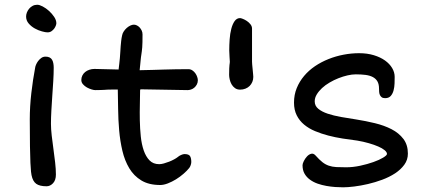

<svg xmlns="http://www.w3.org/2000/svg" viewBox="-20 -778 1836 815"><path d="M181.6 -640.6Q173.3 -640.6 158 -644.8Q142.6 -648.9 127.7 -657.2Q112.8 -665.5 101.8 -678.2Q90.8 -690.9 90.8 -708Q90.8 -716.3 94.2 -725.1Q97.7 -733.9 103.8 -741.2Q109.9 -748.5 118.7 -753.2Q127.4 -757.8 138.2 -757.8Q147.5 -757.8 161.4 -750.5Q175.3 -743.2 188 -731.7Q200.7 -720.2 210 -706.3Q219.2 -692.4 219.2 -679.2Q219.2 -675.8 217 -669.4Q214.8 -663.1 210.2 -656.7Q205.6 -650.4 198.5 -645.5Q191.4 -640.6 181.6 -640.6ZM113.8 -34.7Q112.8 -38.6 111.6 -49.8Q110.4 -61 109.1 -86.9Q107.9 -112.8 107.2 -157Q106.4 -201.2 106.4 -271Q106.4 -325.7 113 -383.1Q119.6 -440.4 129.4 -491.7Q129.9 -496.1 133.1 -503.7Q136.2 -511.2 141.8 -518.8Q147.5 -526.4 155.3 -532Q163.1 -537.6 173.3 -537.6Q184.1 -537.6 190.9 -533.9Q197.8 -530.3 201.4 -523.7Q205.1 -517.1 206.5 -508.5Q208 -500 208 -490.7Q208 -464.8 206.1 -433.8Q204.1 -402.8 201.9 -370.8Q199.7 -338.9 198 -308.1Q196.3 -277.3 196.3 -252.4Q196.3 -230.5 199.5 -202.6Q202.6 -174.8 206.8 -145.5Q210.9 -116.2 214.1 -88.1Q217.3 -60.1 217.3 -37.1Q217.3 -13.2 205.1 -0.2Q192.9 12.7 177.7 12.7Q148.4 12.7 133.8 2.2Q119.1 -8.3 113.8 -34.7Z M660.2 7.3Q611.8 7.3 580.1 -12Q548.3 -31.2 528.8 -63.7Q509.3 -96.2 499.5 -137.9Q489.7 -179.7 485.8 -224.9Q481.9 -270 481.4 -314.9Q481 -359.9 480 -397.9Q466.8 -397.9 456.3 -397.9Q445.8 -397.9 435.5 -397.5Q429.7 -397 424.8 -396.7Q419.9 -396.5 414.3 -396.2Q408.7 -396 401.6 -395.8Q394.5 -395.5 384.3 -395.5Q378.4 -395.5 368.7 -398.4Q358.9 -401.4 349.1 -406.7Q339.4 -412.1 332.3 -420.2Q325.2 -428.2 325.2 -438.5Q325.2 -448.7 329.6 -457.5Q334 -466.3 341.6 -472.4Q349.1 -478.5 359.4 -481.9Q369.6 -485.4 380.9 -485.4L483.4 -482.9Q484.9 -495.1 486.3 -507.3Q487.8 -519.5 488.8 -531.2Q490.2 -545.4 490.7 -557.6Q491.2 -569.8 492.2 -581.3Q493.2 -592.8 494.4 -604.2Q495.6 -615.7 498.5 -628.4Q500 -636.7 505.4 -644.8Q510.7 -652.8 517.8 -659.2Q524.9 -665.5 533 -669.4Q541 -673.3 548.3 -673.3Q554.2 -673.3 560.5 -670.4Q566.9 -667.5 572.3 -661.9Q577.6 -656.2 581.3 -648.7Q585 -641.1 585 -631.8Q585 -612.3 584.7 -599.1Q584.5 -585.9 583.7 -576.7Q583 -567.4 582 -560.5Q581.1 -553.7 580.1 -546.9Q579.1 -541.5 578.4 -535.4Q577.6 -529.3 576.9 -521.5Q576.2 -513.7 575.2 -503.7Q574.2 -493.7 572.8 -480Q600.6 -480.5 625.7 -481.2Q650.9 -481.9 675.3 -482.7Q699.7 -483.4 725.1 -483.9Q750.5 -484.4 779.3 -484.4Q789.1 -484.4 796.6 -479.2Q804.2 -474.1 809.3 -466.8Q814.5 -459.5 817.1 -451.4Q819.8 -443.4 819.8 -437.5Q819.8 -427.2 815.4 -419.2Q811 -411.1 804.7 -405.8Q798.3 -400.4 790.5 -397.9Q782.7 -395.5 776.4 -395.5L576.7 -398.9Q574.7 -397 574.7 -394.5Q574.7 -368.7 573.7 -335.2Q572.8 -301.8 573.5 -267.1Q574.2 -232.4 577.6 -199Q581.1 -165.5 590.1 -139.4Q599.1 -113.3 614.7 -97.2Q630.4 -81.1 655.8 -81.1Q664.1 -81.1 675.5 -84.2Q687 -87.4 698.2 -91.8Q709.5 -96.2 719.2 -101.6Q729 -106.9 734.4 -111.3Q739.7 -116.2 748.5 -120.1Q757.3 -124 763.2 -124Q781.7 -124 786.9 -115Q792 -106 792 -90.3Q792 -85 789.6 -77.4Q787.1 -69.8 783.2 -64.9Q773.9 -53.2 759 -40.3Q744.1 -27.3 727.1 -16.8Q710 -6.3 692.4 0.5Q674.8 7.3 660.2 7.3Z M999 -397.5Q986.3 -397.5 977.3 -404.1Q968.3 -410.6 962.9 -420.2Q957.5 -429.7 955.1 -440.7Q952.6 -451.7 952.6 -460V-461.4Q952.6 -478.5 953.1 -487.8Q953.6 -497.1 954.1 -502.2Q954.6 -507.3 955.1 -510Q955.6 -512.7 955.6 -516.1Q955.6 -523.9 954.3 -537.1Q953.1 -550.3 953.1 -564Q953.1 -586.4 954.8 -610.8Q956.5 -635.3 961.7 -655.3Q966.8 -675.3 975.8 -688.2Q984.9 -701.2 999 -701.2Q1002.4 -701.2 1010.7 -698Q1019 -694.8 1027.8 -689Q1036.6 -683.1 1043.2 -674.8Q1049.8 -666.5 1049.8 -656.7V-516.1Q1049.8 -513.7 1050.5 -503.9Q1051.3 -494.1 1052.5 -483.2Q1053.7 -472.2 1054.4 -462.9Q1055.2 -453.6 1055.2 -451.7Q1055.2 -439.9 1051 -430.2Q1046.9 -420.4 1039.6 -413.1Q1032.2 -405.8 1021.7 -401.6Q1011.2 -397.5 999 -397.5Z M1264.2 -76.7Q1264.2 -83 1269.5 -94Q1274.9 -105 1283 -113.8Q1291 -122.6 1300.8 -125.2Q1310.5 -127.9 1319.3 -118.2Q1335.4 -100.1 1348.4 -89.8Q1361.3 -79.6 1375.7 -74.7Q1390.1 -69.8 1407.5 -68.8Q1424.8 -67.9 1449.2 -67.9Q1478.5 -67.9 1509 -74.5Q1539.6 -81.1 1564.9 -90.1Q1590.3 -99.1 1606.4 -108.9Q1622.6 -118.7 1622.6 -124.5Q1622.6 -132.3 1612.5 -140.6Q1602.5 -148.9 1585.4 -156.2Q1568.4 -163.6 1545.4 -170.2Q1522.5 -176.8 1496.6 -181.2Q1466.3 -185.1 1434.8 -189.9Q1403.3 -194.8 1373.5 -202.6Q1343.8 -210.4 1317.4 -221.4Q1291 -232.4 1271 -249Q1251 -265.6 1239.5 -288.6Q1228 -311.5 1228 -342.3Q1228 -375.5 1239.5 -403.8Q1251 -432.1 1270.8 -455.6Q1290.5 -479 1317.1 -497.1Q1343.8 -515.1 1374.5 -527.3Q1405.3 -539.6 1438.5 -545.9Q1471.7 -552.2 1504.4 -552.2Q1538.6 -552.2 1566.7 -543.7Q1594.7 -535.2 1614.3 -521.2Q1633.8 -507.3 1644.5 -489.3Q1655.3 -471.2 1655.3 -451.7Q1655.3 -439.5 1654.8 -423.8Q1654.3 -408.2 1650.6 -394.3Q1647 -380.4 1638.7 -370.8Q1630.4 -361.3 1614.7 -361.3Q1605 -361.3 1599.9 -365.5Q1594.7 -369.6 1592.3 -375.5Q1589.8 -381.3 1589.4 -388.4Q1588.9 -395.5 1588.9 -401.4Q1588.9 -420.4 1582.3 -432.1Q1575.7 -443.8 1563 -450.7Q1550.3 -457.5 1532 -460Q1513.7 -462.4 1490.2 -462.4Q1474.1 -462.4 1455.1 -458Q1436 -453.6 1416.7 -446Q1397.5 -438.5 1379.2 -427.7Q1360.8 -417 1346.9 -404.1Q1333 -391.1 1324.5 -377Q1315.9 -362.8 1315.9 -347.7Q1315.9 -328.6 1331.1 -316.2Q1346.2 -303.7 1371.1 -295.4Q1396 -287.1 1427.5 -281.5Q1459 -275.9 1491.7 -271Q1532.2 -264.6 1571.5 -255.1Q1610.8 -245.6 1642.1 -229.5Q1673.3 -213.4 1692.4 -188.2Q1711.4 -163.1 1711.4 -126Q1711.4 -99.6 1696.3 -78.9Q1681.2 -58.1 1657 -42.2Q1632.8 -26.4 1602.5 -15.1Q1572.3 -3.9 1541.7 3.2Q1511.2 10.3 1483.4 13.7Q1455.6 17.1 1436.5 17.1Q1421.9 17.1 1403.3 15.9Q1384.8 14.6 1365.5 11.2Q1346.2 7.8 1328.1 1.5Q1310.1 -4.9 1295.7 -15.4Q1281.2 -25.9 1272.7 -40.8Q1264.2 -55.7 1264.2 -76.7Z"/></svg>

Font: Short Stack
Style: Regular
Weight: 400
Designer: James Grieshaber
Foundry: James Grieshaber
Version: Version 1.002